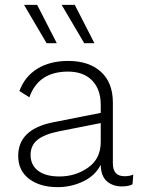

<svg xmlns="http://www.w3.org/2000/svg" viewBox="-20 -761 583 791"><path d="M214 -583H172L79 -741H133ZM369 -583H327L234 -741H288ZM493 -35Q515 -35 529 -42L526 -2Q511 7 482 7Q445 7 420.5 -14Q396 -35 395 -82Q372 -37 322.5 -13.5Q273 10 218 10Q145 10 100 -24Q55 -58 55 -119Q55 -228 198 -257L395 -296V-329Q395 -393 359.5 -429.5Q324 -466 260 -466Q138 -466 101 -360L60 -386Q82 -446 134 -478Q186 -510 261 -510Q346 -510 395.5 -465.5Q445 -421 445 -338V-88Q445 -35 493 -35ZM225 -34Q291 -34 343 -70.5Q395 -107 395 -176V-254L223 -220Q163 -208 134.5 -185Q106 -162 106 -123Q106 -81 137 -57.5Q168 -34 225 -34Z"/></svg>

Font: Elaine Sans Light
Style: Regular
Weight: 300
Designer: Wei Huang
Foundry: Wei Huang
Version: Version 2.001;December 24, 2019;FontCreator 12.0.0.2547 64-b